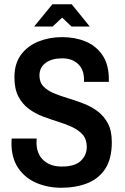

<svg xmlns="http://www.w3.org/2000/svg" viewBox="-20 -873 587 905"><path d="M269 12Q206 12 152.5 -10.5Q99 -33 66.5 -80Q34 -127 34 -199Q34 -204 34.5 -210.5Q35 -217 35 -220H153Q153 -219 152.5 -212.5Q152 -206 152 -202Q152 -148 184.5 -118Q217 -88 271 -88Q333 -88 361 -115Q389 -142 389 -180Q389 -216 370.5 -237.5Q352 -259 321.5 -273.5Q291 -288 255 -299Q219 -310 182 -324Q145 -338 115 -360.5Q85 -383 66.5 -418.5Q48 -454 48 -509Q48 -573 79 -615Q110 -657 161.5 -677.5Q213 -698 273 -698Q334 -698 383.5 -677.5Q433 -657 463 -613Q493 -569 493 -499V-487H376V-498Q376 -545 348 -571.5Q320 -598 273 -598Q224 -598 195 -576.5Q166 -555 166 -517Q166 -485 185 -465.5Q204 -446 234 -433.5Q264 -421 300.5 -410Q337 -399 373.5 -385Q410 -371 440 -348.5Q470 -326 488.5 -291.5Q507 -257 507 -203Q507 -125 476.5 -78Q446 -31 392 -9.5Q338 12 269 12ZM141 -748 227 -853H318L403 -748H317L273 -790L228 -748Z"/></svg>

Font: Archivo Narrow SemiBold
Style: Regular
Weight: 600
Designer: Hector Gatti
Foundry: Omnibus-Type
Version: Version 3.002